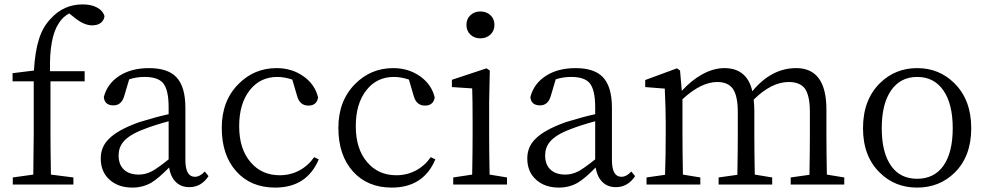

<svg xmlns="http://www.w3.org/2000/svg" viewBox="-20 -837 4478 871"><path d="M38 0V-32L131 -45Q133 -167 133 -228V-468H37V-505L134 -517Q139 -605 157 -660Q174 -715 210 -752Q268 -817 355 -817Q393 -817 418 -804Q446 -790 454 -764Q452 -745 437.5 -733.5Q423 -722 398 -722Q363 -722 323 -753L294 -776Q265 -761 247 -732Q203 -667 207 -514H364V-468H209V-228Q209 -167 211 -45L313 -32V0Z M581 14Q518 14 479 -20Q437 -56 437 -118Q437 -171 474 -207Q514 -248 612 -283Q690 -307 745 -319V-351Q745 -431 719 -461Q695 -488 636 -488Q598 -488 566 -477L544 -403Q532 -359 495 -359Q454 -359 451 -397Q467 -458 521.5 -493Q576 -528 656 -528Q741 -528 780 -487Q821 -444 821 -348V-111Q821 -35 864 -35Q887 -35 909 -59L926 -38Q893 12 839 12Q801 12 777.5 -11.5Q754 -35 747 -77Q698 -27 666 -8Q627 14 581 14ZM610 -45Q640 -45 669 -60Q695 -74 745 -114V-287Q676 -268 633 -251Q566 -226 539 -193Q518 -167 518 -132Q518 -89 544 -66Q568 -45 610 -45Z M1228 14Q1118 14 1052 -59.5Q986 -133 986 -257Q986 -380 1062 -456Q1133 -528 1235 -528Q1304 -528 1356.5 -491Q1409 -454 1423 -395Q1417 -358 1379 -358Q1340 -358 1328 -401L1306 -476Q1270 -488 1238 -488Q1161 -488 1114 -429Q1065 -368 1065 -264.5Q1065 -161 1117 -101Q1167 -42 1249 -42Q1297 -42 1337.5 -63.5Q1378 -85 1405 -124L1426 -114Q1372 14 1228 14Z M1757 14Q1647 14 1581 -59.5Q1515 -133 1515 -257Q1515 -380 1591 -456Q1662 -528 1764 -528Q1833 -528 1885.5 -491Q1938 -454 1952 -395Q1946 -358 1908 -358Q1869 -358 1857 -401L1835 -476Q1799 -488 1767 -488Q1690 -488 1643 -429Q1594 -368 1594 -264.5Q1594 -161 1646 -101Q1696 -42 1778 -42Q1826 -42 1866.5 -63.5Q1907 -85 1934 -124L1955 -114Q1901 14 1757 14Z M2036 0V-32L2122 -45Q2124 -155 2124 -228V-284Q2124 -386 2122 -436L2030 -442V-475L2187 -527L2202 -517L2199 -375V-228Q2199 -155 2201 -45L2280 -32V0ZM2159 -785Q2187 -785 2205 -768Q2223 -751 2223 -724Q2223 -697 2204.5 -680Q2186 -663 2159 -663Q2132 -663 2114 -680Q2096 -697 2096 -724Q2096 -751 2114 -768Q2132 -785 2159 -785Z M2516 14Q2453 14 2414 -20Q2372 -56 2372 -118Q2372 -171 2409 -207Q2449 -248 2547 -283Q2625 -307 2680 -319V-351Q2680 -431 2654 -461Q2630 -488 2571 -488Q2533 -488 2501 -477L2479 -403Q2467 -359 2430 -359Q2389 -359 2386 -397Q2402 -458 2456.5 -493Q2511 -528 2591 -528Q2676 -528 2715 -487Q2756 -444 2756 -348V-111Q2756 -35 2799 -35Q2822 -35 2844 -59L2861 -38Q2828 12 2774 12Q2736 12 2712.5 -11.5Q2689 -35 2682 -77Q2633 -27 2601 -8Q2562 14 2516 14ZM2545 -45Q2575 -45 2604 -60Q2630 -74 2680 -114V-287Q2611 -268 2568 -251Q2501 -226 2474 -193Q2453 -167 2453 -132Q2453 -89 2479 -66Q2503 -45 2545 -45Z M2913 0V-32L2997 -44Q3000 -128 3000 -228V-283Q3000 -343 2996 -427Q2996 -432 2996 -435L2907 -442V-474L3051 -527L3065 -517L3073 -425Q3117 -473 3166 -500Q3217 -528 3266 -528Q3369 -528 3393 -423Q3479 -528 3592 -528Q3729 -528 3729 -340V-228Q3729 -155 3731 -45L3810 -32V0H3567V-32L3652 -44Q3654 -156 3654 -228V-330Q3654 -405 3630 -437Q3607 -465 3558 -465Q3480 -465 3399 -385Q3402 -361 3402 -332V-228Q3402 -155 3404 -45L3483 -32V0H3240V-32L3325 -44Q3327 -154 3327 -228V-328Q3327 -403 3304 -435Q3282 -465 3234 -465Q3161 -465 3076 -387V-228Q3076 -155 3078 -45L3157 -32V0Z M3972 -53Q3895 -127 3895 -255.5Q3895 -384 3972 -460Q4041 -528 4141 -528Q4240 -528 4309 -460Q4386 -384 4386 -255.5Q4386 -127 4310 -53Q4241 14 4140.5 14Q4040 14 3972 -53ZM4259 -84Q4302 -144 4302 -255Q4302 -366 4259.5 -427Q4217 -488 4141 -488Q4065 -488 4022.5 -427Q3980 -366 3980 -255Q3980 -144 4023 -84Q4064 -26 4140.5 -26Q4217 -26 4259 -84Z"/></svg>

Font: GenRyuMin TW R
Style: Regular
Weight: 400
Version: Version 1.501;PS 1;hotconv 16.6.51;makeotf.lib2.5.65220